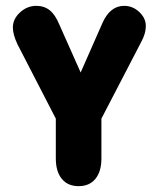

<svg xmlns="http://www.w3.org/2000/svg" viewBox="-20 -626 538 657"><path d="M171 -220V-84Q171 -39 191.5 -14Q212 11 249 11Q286 11 306.5 -14Q327 -39 327 -84V-220L463 -482Q479 -511 479 -537Q479 -564 456.5 -585Q434 -606 405 -606Q356 -606 330 -546L256 -378L183 -542Q169 -576 150 -591Q131 -606 104 -606Q73 -606 48.5 -583.5Q24 -561 24 -532Q24 -508 40 -474Z"/></svg>

Font: Beiruti Black
Style: Regular
Weight: 900
Designer: Arlette Boutros
Foundry: Boutros
Version: Version 1.41